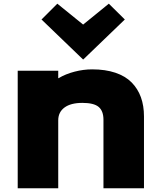

<svg xmlns="http://www.w3.org/2000/svg" viewBox="-20 -1012 864 1032"><path d="M753.9 -386.2V0H536.1V-368.2Q536.1 -415.5 510.3 -437.3Q484.4 -459 422.9 -459Q360.4 -459 326.7 -434.1Q293 -409.2 293 -365.2V0H75.2V-631.8H293V-591.8H294.9Q332.5 -614.3 380.4 -626.7Q428.2 -639.2 475.1 -639.2Q546.4 -639.2 600.1 -621.1Q653.8 -603 687.3 -569.1Q720.7 -535.2 737.3 -489.5Q753.9 -443.8 753.9 -386.2ZM564.9 -992.2 650.9 -907.2 428.2 -692.9H425.8L203.1 -907.2L288.1 -992.2L426.8 -879.9Z"/></svg>

Font: Sinkin Sans 900 X Black
Style: Regular
Weight: 950
Designer: Keith Bates
Foundry: K-Type
Version: Sinkin Sans (version 1.0)  by Keith Bates   •   © 2014   www